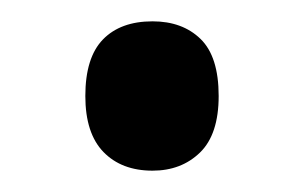

<svg xmlns="http://www.w3.org/2000/svg" viewBox="-20 -566 286 180"><path d="M60 -476Q60 -512 76.5 -529Q93 -546 123 -546Q151 -546 168 -529.5Q185 -513 185 -476Q185 -440 167.5 -423Q150 -406 123 -406Q94 -406 77 -423.5Q60 -441 60 -476Z"/></svg>

Font: Avrile Sans Condensed Medium
Style: Regular
Weight: 500
Width: 3
Designer: Monotype Design Team
Foundry: Monotype Imaging Inc.
Version: Version 2.001;September 10, 2019;FontCreator 11.5.0.2425 64-